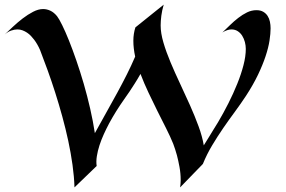

<svg xmlns="http://www.w3.org/2000/svg" viewBox="-39 -770 1234 828"><path d="M1127.9 -647.9Q1127.9 -625.5 1123.3 -595.2Q1118.7 -564.9 1106.4 -527.8Q1094.2 -490.7 1073.7 -447.8Q1053.2 -404.8 1022 -356.9Q999.5 -322.8 974.1 -288.3Q948.7 -253.9 923.8 -217.8Q898.9 -181.6 876 -143.3Q853 -105 835.9 -63L737.8 38.1Q738.8 30.3 739.5 22.5Q740.2 14.6 740.2 6.8Q740.2 -22 735.1 -49.8Q730 -77.6 724.1 -100.1Q716.8 -126.5 708 -149.9Q695.3 -181.2 677.2 -217Q659.2 -252.9 639.6 -291.7Q620.1 -330.6 601.1 -371.1Q582 -411.6 566.9 -451.2Q554.2 -428.7 541.7 -409.2Q529.3 -389.6 519.5 -375Q507.8 -357.9 497.1 -342.8Q459.5 -289.6 431.6 -237.8Q419.9 -215.8 408.9 -191.7Q397.9 -167.5 390.1 -143.6Q382.3 -119.6 378.7 -96.7Q375 -73.7 377.9 -54.2L282.2 38.1Q280.8 -8.3 273.7 -59.1Q266.6 -109.9 255.4 -162.4Q244.1 -214.8 229.7 -267.3Q215.3 -319.8 199.2 -370.4Q183.1 -420.9 166.3 -467.3Q149.4 -513.7 133.8 -554.2Q123 -579.1 108.4 -598.6Q102.1 -606.9 94.5 -615Q86.9 -623 77.6 -629.2Q68.4 -635.3 58.1 -639.2Q47.9 -643.1 36.1 -643.1Q23.4 -643.1 9.3 -638.2Q-4.9 -633.3 -19 -621.1Q-3.9 -635.3 16.4 -654.3Q36.6 -673.3 58.8 -690.4Q81.1 -707.5 103.8 -719.2Q126.5 -731 147 -731Q162.6 -731 178 -723.9Q193.4 -716.8 207 -700.2Q215.8 -689 229.2 -661.6Q242.7 -634.3 258.3 -595.5Q273.9 -556.6 290.5 -508.5Q307.1 -460.4 322.3 -408.2Q337.4 -356 349.9 -301.5Q362.3 -247.1 370.1 -195.8Q396.5 -244.1 420.9 -287.4Q445.3 -330.6 467 -370.6Q488.8 -410.6 508.1 -449Q527.3 -487.3 543.9 -525.9Q540 -543.9 538.1 -560.5Q536.1 -577.1 536.1 -594.2Q536.1 -624.5 544.9 -651.9L667 -750Q659.7 -725.1 656.7 -701.9Q653.8 -678.7 653.8 -660.2Q653.8 -627 665.8 -586.4Q677.7 -545.9 696.5 -501.2Q715.3 -456.5 737.5 -409.4Q759.8 -362.3 780.5 -315.7Q801.3 -269 817.4 -225.1Q833.5 -181.2 839.8 -143.1Q851.6 -162.1 862.5 -179.7Q873.5 -197.3 881.8 -211.4Q891.6 -227.5 900.9 -242.2Q924.3 -281.7 945.8 -324.2Q967.3 -366.7 984.1 -408.4Q1001 -450.2 1011 -488.8Q1021 -527.3 1021 -559.1Q1021 -573.7 1017.1 -588.6Q1013.2 -603.5 1005.6 -615.7Q998 -627.9 986.3 -635.5Q974.6 -643.1 959 -643.1Q950.7 -643.1 940.7 -639.9Q930.7 -636.7 919.9 -629.9Q935.5 -644.5 952.6 -661.4Q969.7 -678.2 988.3 -692.6Q1006.8 -707 1026.4 -716.6Q1045.9 -726.1 1066.9 -726.1Q1084.5 -726.1 1096.2 -719.2Q1107.9 -712.4 1115 -701.4Q1122.1 -690.4 1125 -676.5Q1127.9 -662.6 1127.9 -647.9Z"/></svg>

Font: Eagle Lake
Style: Regular
Weight: 400
Designer: Astigmatic (AOETI)
Foundry: Astigmatic (AOETI)
Version: Version 1.000